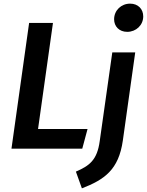

<svg xmlns="http://www.w3.org/2000/svg" viewBox="-20 -817 807 1055"><path d="M679 -642C728 -642 767 -679 767 -727C767 -767 739 -797 695 -797C646 -797 607 -760 607 -711C607 -672 635 -642 679 -642ZM271 -691H140L43 0H432L461 -108H189ZM430 218C553 170 632 117 655 -45L723 -529H597L528 -42C514 63 471 94 397 126Z"/></svg>

Font: Fira Sans Medium
Style: Italic
Weight: 500
Italic angle: -8°
Designer: bBox Type GmbH & Carrois Corporate GbR & Edenspiekermann AG
Foundry: bBox Type GmbH & Carrois Corporate GbR & Edenspiekermann AG
Version: Version 4.301;PS 004.301;hotconv 1.0.88;makeotf.lib2.5.64775